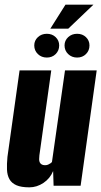

<svg xmlns="http://www.w3.org/2000/svg" viewBox="-20 -797 435 824"><path d="M106 7Q71 7 50.5 -2Q30 -11 20.5 -28Q11 -45 10 -69Q9 -93 12 -124L64 -495H200L149 -130Q148 -121 148 -113.5Q148 -106 150.5 -100.5Q153 -95 158.5 -91.5Q164 -88 173 -88Q181 -88 186.5 -90.5Q192 -93 196.5 -96Q201 -99 203 -102L259 -495H395L326 0H210L208 -63Q195 -31 166.5 -12Q138 7 106 7ZM181 -550Q158 -550 142.5 -565Q127 -580 127 -602Q127 -623 142.5 -637.5Q158 -652 181 -652Q204 -652 219 -637.5Q234 -623 234 -602Q234 -580 219 -565Q204 -550 181 -550ZM311 -550Q288 -550 272.5 -565Q257 -580 257 -602Q257 -623 272.5 -637.5Q288 -652 311 -652Q334 -652 349 -637.5Q364 -623 364 -602Q364 -580 349 -565Q334 -550 311 -550ZM196 -674 261 -777H381L273 -674Z"/></svg>

Font: Alumni Sans ExtraBold
Style: Italic
Weight: 800
Italic angle: -8°
Designer: Robert E. Leuschke
Foundry: Robert E. Leuschke
Version: Version 1.016